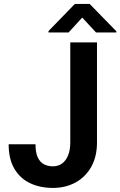

<svg xmlns="http://www.w3.org/2000/svg" viewBox="-20 -921 596 951"><path d="M328.1 -215.8V-710.9H460.4V-215.8Q460.4 -145 431.9 -94.5Q403.3 -43.9 354 -17.1Q304.7 9.8 242.2 9.8Q178.2 9.8 128.9 -13.7Q79.6 -37.1 51.3 -85Q22.9 -132.8 22.9 -206.5H155.8Q155.8 -166.5 166.5 -142.6Q177.2 -118.7 196.8 -107.9Q216.3 -97.2 242.2 -97.2Q268.1 -97.2 287.4 -111.1Q306.6 -125 317.4 -151.6Q328.1 -178.2 328.1 -215.8ZM424.3 -901.4 556.2 -766.1V-760.3H455.6L387.2 -834L319.8 -760.3H220.2V-767.1L350.6 -901.4Z"/></svg>

Font: Roboto SemiCondensed SemiBold
Style: Regular
Weight: 600
Width: 4
Designer: Christian Robertson
Foundry: Google
Version: Version 3.009; 2024